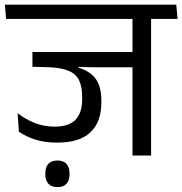

<svg xmlns="http://www.w3.org/2000/svg" viewBox="-40 -652 764 805"><path d="M593.5 -593.5H515.5V0H593.5ZM464 -572.5H704.5L699 -632.5H458.5ZM654.5 -572.5 649 -632.5H-19.5L-14.5 -572.5ZM542 -434H96V-372L242 -372.5L351 -370H542ZM289 -393.5H96V-372L165.5 -370Q217.5 -368 248 -355Q278.5 -342 291.5 -315.2Q304.5 -288.5 304.5 -244.5V-237Q304.5 -178.5 276.5 -149.8Q248.5 -121 188.5 -121Q145.5 -121 106.8 -136Q68 -151 34 -177.5L39 -100Q68.5 -79.5 107.8 -66.8Q147 -54 199.5 -54Q293.5 -54 339.2 -97.2Q385 -140.5 385 -223V-229Q385 -288 362.2 -320.2Q339.5 -352.5 289 -368.5ZM201 132.5Q226.5 132.5 239 118.2Q251.5 104 251.5 79Q251.5 78.5 251.5 77Q251.5 75.5 251.5 75Q251.5 49.5 239 35.2Q226.5 21 201 21Q175 21 162.5 35.2Q150 49.5 150 75Q150 75.5 150 77Q150 78.5 150 79Q150 103.5 162.5 118Q175 132.5 201 132.5Z"/></svg>

Font: Anek Devanagari
Style: Regular
Weight: 400
Designer: Kailash Malviya (Devanagari) & Yesha Goshar (Latin)
Foundry: Ek Type
Version: Version 1.003